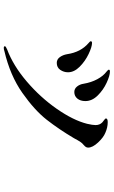

<svg xmlns="http://www.w3.org/2000/svg" viewBox="192 -772 615 1040"><g transform="rotate(90 500.0 -252.5)"><path d="M434 -398Q427 -439 409.5 -471.5Q392 -504 368 -522Q366 -524 362 -527.5Q358 -531 358 -534Q358 -540 368 -540Q390 -540 429 -522Q468 -504 498 -473.5Q528 -443 528 -407Q528 -380 514.5 -363.5Q501 -347 479 -347Q461 -347 449 -362Q437 -377 434 -398ZM231 29Q231 24 248 17Q336 -16 422 -89.5Q508 -163 570 -252Q632 -341 651 -416Q658 -446 658 -462Q658 -485 643 -499Q637 -504 629.5 -509.5Q622 -515 622 -518Q622 -528 642 -528Q671 -528 700 -515Q725 -505 752.5 -475.5Q780 -446 780 -422Q780 -415 776.5 -409.5Q773 -404 766 -398Q755 -389 750 -381Q741 -368 729 -345Q681 -264 629.5 -198Q578 -132 483.5 -65.5Q389 1 256 32Q249 35 240 35Q231 35 231 29ZM274 -308Q263 -382 214 -424Q204 -432 204 -436Q204 -443 213 -443Q234 -443 273 -424.5Q312 -406 342 -376Q372 -346 372 -313Q372 -290 359 -271Q346 -252 321 -252Q302 -252 290 -268.5Q278 -285 274 -308Z"/></g></svg>

Font: Shippori Mincho
Style: Bold
Weight: 700
Designer: FONTDASU
Foundry: FONTDASU / Google Inc. / but / Adobe
Version: Version 3.110; ttfautohint (v1.8.3)